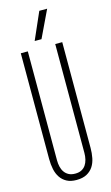

<svg xmlns="http://www.w3.org/2000/svg" viewBox="-132 -911 559 968"><g transform="rotate(-15 147.0 -426.5)"><path d="M251 -127.9Q251 -101.1 246.1 -76.2Q241.2 -51.3 228.8 -32.2Q216.3 -13.2 195.1 -1.7Q173.8 9.8 141.6 9.8Q111.3 9.8 90.8 -1.2Q70.3 -12.2 57.9 -30.8Q45.4 -49.3 40 -74.5Q34.7 -99.6 34.7 -127.9V-680.2H71.3V-111.8Q71.3 -94.2 75 -78.4Q78.6 -62.5 87.2 -50Q95.7 -37.6 109.4 -30.3Q123 -22.9 143.6 -22.9Q163.1 -22.9 176.5 -30Q189.9 -37.1 198.2 -49.3Q206.5 -61.5 210.4 -77.6Q214.4 -93.8 214.4 -111.8V-680.2H251ZM180.2 -862.8H221.2L153.8 -721.7H118.2Z"/></g></svg>

Font: Tulpen One
Style: Regular
Weight: 400
Designer: Naima Ben Ayed
Foundry: Naima Ben Ayed, Anton Koovit
Version: Version 1.002